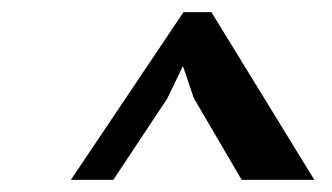

<svg xmlns="http://www.w3.org/2000/svg" viewBox="-20 -731 548 317"><path d="M283 -711H329L499 -434H379L300 -569L282 -622L256 -568L167 -434H97Z"/></svg>

Font: PT Serif
Style: Bold Italic
Weight: 700
Italic angle: -12°
Designer: A.Korolkova, O.Umpeleva, V.Yefimov
Foundry: ParaType Ltd
Version: Version 1.000W OFL